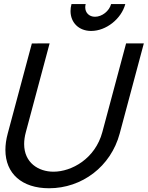

<svg xmlns="http://www.w3.org/2000/svg" viewBox="-20 -940 750 974"><path d="M442.6 -783C518.1 -783 595.5 -844 615.7 -919.5H543.7C534.2 -884 497.9 -855 461.9 -855C432.2 -855 412.4 -875.4 412.4 -902.9C412.4 -908.2 413.2 -913.8 414.7 -919.5H342.7C339.4 -907.2 337.8 -895.3 337.8 -884C337.8 -825.8 379.4 -783 442.6 -783ZM228.8 15C395.8 15 542.3 -95 587.2 -262.5L709.7 -720H619.7L499.2 -270C462.9 -134.5 343.3 -69 251.3 -69C175.1 -69 102.5 -114.3 102.5 -209.3C102.5 -227.6 105.2 -247.9 111.2 -270L231.7 -720L141.6 -719.5L19.2 -262.5C11.2 -233 7.4 -205.2 7.4 -179.6C7.4 -59.4 91.2 15 228.8 15Z"/></svg>

Font: Manrope
Style: MediumItalic
Weight: 500
Italic angle: -15°
Designer: Mikhail Sharanda
Foundry: Mikhail Sharanda
Version: Version 4.502;hotconv 1.0.109;makeotfexe 2.5.65596